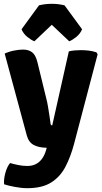

<svg xmlns="http://www.w3.org/2000/svg" viewBox="-20 -768 537 1007"><path d="M368.5 -13.5Q350.5 54.5 323 107Q295.5 159.5 248.2 189.2Q201 219 123 219Q93 219 57.5 212.2Q22 205.5 1.5 198.5Q-1 172 8.2 138.5Q17.5 105 33 87Q49 92 73.8 97.2Q98.5 102.5 123 102.5Q148.5 102.5 167.8 92.8Q187 83 200.2 64.8Q213.5 46.5 221 21.5L225 7Q184.5 6.5 157.8 -7.2Q131 -21 121 -56L4.5 -487Q28.5 -498 55 -503Q81.5 -508 101 -508Q129.5 -508 148.2 -494Q167 -480 176.5 -441L223.5 -248.5Q228 -232 232 -207.2Q236 -182.5 239.8 -158.2Q243.5 -134 245.5 -117.5Q246.5 -110.5 254 -110.5L341 -498.5Q354 -502 371 -503.5Q388 -505 402.5 -505Q423 -505 444 -502.8Q465 -500.5 486 -493.5L492 -483ZM318.5 -740 410.5 -614.5Q401 -591 379.8 -574Q358.5 -557 343 -551.5L251.5 -638L160.5 -551.5Q145 -557 123.8 -574Q102.5 -591 93 -614.5L184.5 -740Q198.5 -743.5 215.8 -745.8Q233 -748 251.5 -748Q270.5 -748 287.8 -745.8Q305 -743.5 318.5 -740Z"/></svg>

Font: Signika
Style: Bold
Weight: 700
Designer: Anna Giedry
Foundry: Anna Giedry
Version: Version 2.001